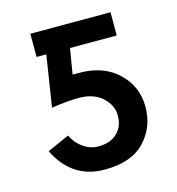

<svg xmlns="http://www.w3.org/2000/svg" viewBox="-90 -629 670 725"><g transform="rotate(-15 245.5 -267.0)"><path d="M44.9 -104.5 130.9 -142.6Q145.5 -111.3 172.9 -92.3Q200.2 -73.2 231.4 -73.2Q278.3 -73.2 305.2 -99.1Q332 -125 332 -167Q332 -208 297.9 -238.8Q263.7 -269.5 206.1 -269.5Q163.1 -269.5 99.6 -259.8L130.9 -460H92.8V-550.8H406.2V-460H223.6L207 -360.4H233.4Q327.1 -360.4 384.3 -306.2Q441.4 -252 441.4 -171.9Q441.4 -92.8 389.2 -37.6Q336.9 17.6 232.4 17.6Q104.5 17.6 44.9 -104.5Z"/></g></svg>

Font: Gothic A1 SemiBold
Style: Regular
Weight: 600
Version: Version 2.50